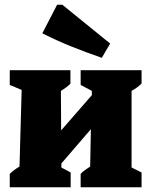

<svg xmlns="http://www.w3.org/2000/svg" viewBox="-20 -787 639 807"><path d="M21 0V-56Q30 -65 40 -72.5Q50 -80 62 -87L71 -409L21 -430V-492H276V-435Q258 -418 236 -405L237 -239L366 -387V-405L319 -430V-492H575V-436Q560 -420 533 -405V-83L575 -62V0H319V-56Q327 -65 337.5 -72.5Q348 -80 359 -87L362 -244L238 -100V-83L277 -62V0ZM408 -544Q344 -566 281.5 -591Q219 -616 158 -647L220 -767H242L443 -604Z"/></svg>

Font: Piazzolla ExtraBold
Style: Regular
Weight: 800
Designer: Juan Pablo del Peral
Foundry: Huerta Tipografica
Version: Version 1.330